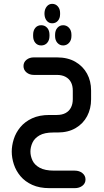

<svg xmlns="http://www.w3.org/2000/svg" viewBox="-20 -688 541 997"><path d="M211 -621Q212 -641 223 -654.5Q234 -668 251 -668Q269 -668 280.5 -654.5Q292 -641 292 -621V-614Q292 -593 280.5 -580Q269 -567 251 -567Q234 -567 223 -580Q212 -593 211 -614ZM194 -452Q175 -452 163.5 -465.5Q152 -479 152 -501V-507Q152 -530 163.5 -543.5Q175 -557 194 -557Q213 -557 225 -543.5Q237 -530 237 -507V-501Q237 -479 225 -465.5Q213 -452 194 -452ZM308 -452Q290 -452 278 -465.5Q266 -479 266 -501V-507Q266 -530 278 -543.5Q290 -557 308 -557Q326 -557 338.5 -543.5Q351 -530 351 -507V-501Q351 -479 338.5 -465.5Q326 -452 308 -452ZM261 198H368Q392 198 408 211Q424 224 424 244Q424 264 408 276.5Q392 289 368 289H237Q185 289 147.5 272Q110 255 86.5 227Q63 199 52 165.5Q41 132 41 99Q41 68 51.5 34.5Q62 1 85.5 -27.5Q109 -56 146.5 -73.5Q184 -91 237 -91H275Q302 -91 320.5 -101Q339 -111 348.5 -129.5Q358 -148 358 -173V-217Q358 -243 348.5 -261Q339 -279 320.5 -289Q302 -299 275 -299H156Q133 -299 117.5 -312Q102 -325 102 -345Q102 -365 117.5 -377.5Q133 -390 156 -390H275Q332 -390 371.5 -367Q411 -344 432 -305.5Q453 -267 453 -218V-172Q453 -124 432.5 -85Q412 -46 373 -23Q334 0 279 0H257Q211 0 185 15Q159 30 148.5 53Q138 76 138 99Q138 122 148.5 145Q159 168 186 183Q213 198 261 198Z"/></svg>

Font: Beiruti SemiBold
Style: Regular
Weight: 600
Designer: Arlette Boutros
Foundry: Boutros
Version: Version 1.41